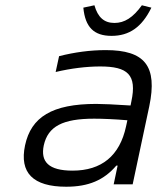

<svg xmlns="http://www.w3.org/2000/svg" viewBox="-20 -699 595 728"><path d="M381 -509C322 -509 263 -501 204 -486L191 -426C250 -440 309 -447 360 -447C464 -447 500 -416 478 -314L475 -299C413 -303 370 -305 345 -305C177 -305 98 -255 75 -148C53 -44 105 9 231 9C316 9 374 -16 421 -71H426L411 0H483L546 -296C578 -449 529 -509 381 -509ZM146 -148C162 -220 218 -249 337 -249C368 -249 417 -247 463 -243L458 -220C434 -108 365 -52 255 -52C164 -52 133 -86 146 -148ZM296 -670 338 -679C351 -633 375 -612 414 -612C452 -612 484 -632 518 -679L554 -670C518 -596 470 -563 403 -563C336 -563 303 -596 296 -670Z"/></svg>

Font: LT Wave Text Light Italic
Style: Regular
Weight: 300
Designer: Daniel Lyons
Version: Version 2.5 (Glyphs App)